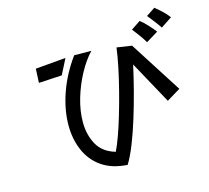

<svg xmlns="http://www.w3.org/2000/svg" viewBox="-118 -965 1239 1137"><g transform="rotate(-15 501.0 -396.0)"><path d="M934 -700Q921 -720 900.5 -746.5Q880 -773 867 -789L921 -825Q941 -809 963.5 -788Q986 -767 1002 -745ZM827 -639Q814 -662 794 -689Q774 -716 760 -734L817 -772Q837 -757 860 -732Q883 -707 901 -684ZM713 -533Q697 -459 676 -378.5Q655 -298 631 -220.5Q607 -143 581 -77Q555 -11 528 33Q433 27 371.5 -16Q310 -59 280 -129Q250 -199 250 -283Q250 -378 286 -480.5Q322 -583 390 -676L495 -675Q453 -631 417 -564.5Q381 -498 359 -423.5Q337 -349 337 -279Q337 -203 369.5 -143Q402 -83 480 -60Q496 -92 515 -144.5Q534 -197 553.5 -262.5Q573 -328 591 -398Q609 -468 623 -534.5Q637 -601 644 -656L736 -642L940 -323L856 -272ZM150 -658 336 -674 288 -580 146 -572Z"/></g></svg>

Font: Stick
Style: Regular
Weight: 400
Designer: Fontworks Inc.
Foundry: Fontworks Inc.
Version: Version 1.100